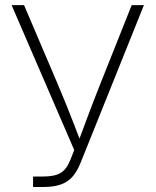

<svg xmlns="http://www.w3.org/2000/svg" viewBox="-20 -748 623 768"><path d="M112.3 0V-42H153.3Q198.7 -42 222.4 -56.2Q246.1 -70.3 261.2 -107.9L276.9 -147.9L26.4 -727.5H76.2L209.5 -415Q227.5 -372.6 243.4 -333.3Q259.3 -293.9 274.2 -255.4Q289.1 -216.8 304.2 -177.7H292Q313 -234.4 335 -292.7Q356.9 -351.1 382.3 -415L506.8 -727.5H555.7L302.7 -97.7Q289.6 -64.5 271.5 -43Q253.4 -21.5 225.1 -10.7Q196.8 0 152.3 0Z"/></svg>

Font: Inter 17pt ExtraLight
Style: Regular
Weight: 250
Version: Version 4.001;git-66647c0bb